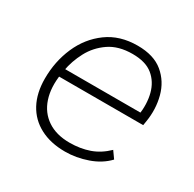

<svg xmlns="http://www.w3.org/2000/svg" viewBox="-117 -617 758 749"><g transform="rotate(30 261.5 -242.0)"><path d="M261 8Q196 8 148.5 -17Q101 -42 76 -88.5Q51 -135 51 -200Q51 -277 80 -343.5Q109 -410 165 -451Q221 -492 301 -492Q374 -492 416 -457Q458 -422 472.5 -367Q487 -312 477 -252L474 -234H80L86 -271H458L439 -259Q447 -313 435.5 -357Q424 -401 391.5 -427.5Q359 -454 300 -454Q237 -454 195.5 -425.5Q154 -397 131 -353.5Q108 -310 100 -264L97 -246Q87 -182 103 -133.5Q119 -85 159 -58Q199 -31 259 -31Q307 -31 347 -45Q387 -59 421 -92L443 -61Q411 -27 361 -9.5Q311 8 261 8Z"/></g></svg>

Font: Nunito Sans 12pt ExtraLight
Style: Italic
Weight: 200
Italic angle: -9°
Designer: Vernon Adams
Foundry: Vernon Adams
Version: Version 3.101;gftools[0.9.27]